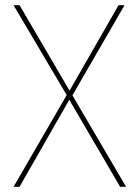

<svg xmlns="http://www.w3.org/2000/svg" viewBox="-20 -500 528 737"><path d="M32 217 236 -135 32 -480H55L247 -152L435 -480H458L258 -134L464 217H441L246 -117L55 217Z"/></svg>

Font: Cantarell Thin
Style: Regular
Weight: 100
Designer: Dave Crossland, Nikolaus Waxweiler, Florian Fecher, Jacques Le Bailly, Eben Sorkin, Alexei Vanyashin, Alexios Zavras, Em
Version: Version 0.303